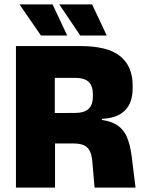

<svg xmlns="http://www.w3.org/2000/svg" viewBox="-20 -847 655 867"><path d="M407 0 397 -116.5Q394.5 -147 385.5 -165Q376.5 -183 359 -191Q341.5 -199 313 -199L178 -199.5V-336.5L317 -337Q360.5 -337 380 -355.2Q399.5 -373.5 399.5 -412V-420.5Q399.5 -459 380.5 -477.2Q361.5 -495.5 317 -495.5H177.5V-639H343.5Q466 -639 522.5 -593.5Q579 -548 579 -460.5V-449Q579 -382.5 543.8 -347.8Q508.5 -313 440 -310.5V-284.5L412 -308.5Q471.5 -304.5 504.2 -284.8Q537 -265 552.8 -228.8Q568.5 -192.5 575 -138L592 0ZM52 0V-639H227.5V-287L228.5 -220V0ZM217.5 -827 283 -687.5V-686.5H165L69.5 -825V-827ZM396 -827 461.5 -687.5V-686.5H342.5L249 -825V-827Z"/></svg>

Font: Anek Latin ExtraBold
Style: Regular
Weight: 800
Designer: Yesha Goshar
Foundry: Ek Type
Version: Version 1.003